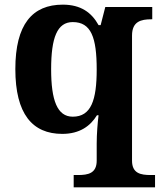

<svg xmlns="http://www.w3.org/2000/svg" viewBox="-20 -566 688 826"><path d="M297 240H647V187H629C585 187 548 180 548 125V-413C548 -474 587 -483 631 -483H635V-536H433L413 -458H404C374 -512 328 -546 250 -546C119 -546 46 -461 46 -269C46 -76 119 10 248 10C323 10 369 -24 397 -70H404C400 -38 396 10 396 52V125C396 180 359 187 315 187H297ZM293 -64C226 -64 200 -135 200 -268C200 -404 226 -471 293 -471C372 -471 396 -405 396 -267C396 -135 372 -64 293 -64Z"/></svg>

Font: Noto Serif Test
Style: Bold
Weight: 700
Version: Version 1.000